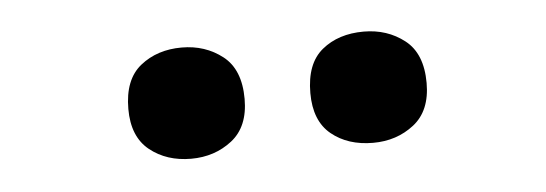

<svg xmlns="http://www.w3.org/2000/svg" viewBox="-26 -800 646 227"><g transform="rotate(-5 296.5 -687.0)"><path d="M125 -686Q125 -721 145 -737Q165 -753 194 -753Q222 -753 242.5 -737Q263 -721 263 -686Q263 -653 242.5 -637Q222 -621 194 -621Q165 -621 145 -637Q125 -653 125 -686ZM341 -686Q341 -721 360.5 -737Q380 -753 410 -753Q438 -753 458.5 -737Q479 -721 479 -686Q479 -653 458.5 -637Q438 -621 410 -621Q380 -621 360.5 -637Q341 -653 341 -686Z"/></g></svg>

Font: Noto Sans Lao UI
Style: Regular
Weight: 400
Designer: Monotype Design Team
Foundry: Monotype Imaging Inc.
Version: Version 2.000